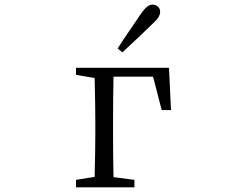

<svg xmlns="http://www.w3.org/2000/svg" viewBox="-20 -805 1040 825"><path d="M306.6 0V-32.2L386.7 -44.9Q389.6 -168 389.6 -227.5V-283.2Q389.6 -347.7 386.7 -469.7L306.6 -483.4V-513.7H706.1L714.8 -332H674.8L637.7 -475.6H467.8Q465.8 -391.6 465.8 -283.2V-227.5Q465.8 -127.9 467.8 -43.9L557.6 -32.2V0ZM485.4 -596.7Q509.8 -634.8 536.1 -672.9Q561.5 -710 581.1 -739.3Q600.6 -767.6 612.3 -776.4Q624 -785.2 635.7 -785.2Q647.5 -785.2 657.7 -776.9Q668 -768.6 668 -755.9Q668 -742.2 661.1 -731Q654.3 -719.7 628.9 -696.3Q603.5 -671.9 571.8 -641.6Q540 -611.3 505.9 -580.1Z"/></svg>

Font: GenEi Koburi Mincho v6
Style: Regular
Weight: 400
Designer: o_tamon (Modified)
Foundry: o_tamon / Adobe Systems Incorporated
Version: Version 6.1